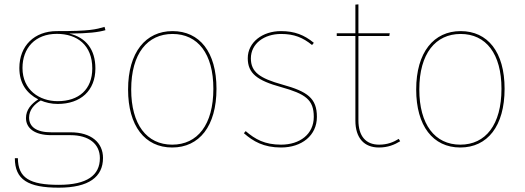

<svg xmlns="http://www.w3.org/2000/svg" viewBox="-20 -672 2427 887"><path d="M462.9 -547.9C423.3 -536.3 394.9 -527.9 242.3 -528.3C139 -528.3 69.4 -460.4 69.4 -357.8C69.4 -286.7 102.9 -240.8 156.6 -213C124.7 -192.4 100 -164.9 100 -126.7C100 -79.9 139.6 -47.6 216.6 -47.6H305.4C391 -47.6 441.4 -7 441.4 58.6C441.4 137.3 383 181.9 251.6 181.9C116.9 181.9 63.4 150.2 62.6 58.7H48.6C48.6 158.4 110.3 195 251.6 195C390.4 195 455.9 145.2 455.9 57.7C455.9 -13 401.7 -60.7 306.3 -60.7H217.4C145.7 -60.7 114.4 -87.7 114.4 -128.8C114.4 -162.5 136.5 -189.2 168.2 -207.8C190.9 -198.1 217.2 -191.8 246.4 -191.8C352.7 -191.8 420.7 -253.3 420.7 -356C420.7 -442.7 377.7 -499 299.9 -516.9C388.7 -517.3 435.3 -523.4 467.1 -532.6ZM242.7 -515.6C335.9 -515.6 406.3 -464.3 406.3 -356C406.3 -259 344.3 -204.6 246.4 -204.6C162.7 -204.6 83.9 -256 83.9 -357.8C83.9 -449.8 142.1 -515.6 242.7 -515.6Z M777 -528.3C653.4 -528.3 571.7 -431 571.7 -258.4C571.7 -91 648.8 9.4 775.4 9.4C900.6 9.4 980.1 -89 980.1 -262C980.1 -432 902 -528.3 777 -528.3ZM777 -515.1C894.1 -515.1 965.7 -423.7 965.7 -262C965.7 -95.6 892.3 -3.7 775.4 -3.7C657.6 -3.7 586.1 -97.6 586.1 -258.4C586.1 -425.3 661.7 -515.1 777 -515.1Z M1278 -528.3C1192.7 -528.3 1124.6 -477 1124.6 -402.9C1124.6 -333.1 1168.4 -299.9 1278.4 -269.7C1391.3 -238.1 1429.6 -211.6 1429.6 -132.1C1429.6 -51.6 1364.6 -3.7 1278.4 -3.7C1202.9 -3.7 1158.6 -28.7 1115 -66.3L1106.7 -56.6C1149.4 -19 1198.1 9.4 1278.4 9.4C1374.1 9.4 1444 -46.1 1444 -132.1C1444 -218 1400.7 -249.1 1285 -281.1C1179.3 -310.4 1139 -339.4 1139 -402.4C1139 -470.4 1200.3 -515.1 1278.4 -515.1C1339 -515.1 1378.9 -498.6 1421.6 -464L1429.9 -474.1C1386 -510.3 1341.3 -528.3 1278 -528.3Z M1822.1 -30.4C1797.9 -15.4 1769.9 -3.7 1731.3 -3.7C1669.4 -3.7 1635.8 -43.8 1635.8 -116V-505.6H1778.4L1780.6 -518.3H1635.8V-651.9L1621.8 -650.6V-518.3H1535.7V-505.6H1621.8V-115.1C1621.8 -33.7 1662.8 9.4 1730.4 9.4C1772 9.4 1802 -3.1 1828.7 -19.4Z M2108 -528.3C1984.4 -528.3 1902.7 -431 1902.7 -258.4C1902.7 -91 1979.8 9.4 2106.4 9.4C2231.6 9.4 2311.1 -89 2311.1 -262C2311.1 -432 2233 -528.3 2108 -528.3ZM2108 -515.1C2225.1 -515.1 2296.7 -423.7 2296.7 -262C2296.7 -95.6 2223.3 -3.7 2106.4 -3.7C1988.6 -3.7 1917.1 -97.6 1917.1 -258.4C1917.1 -425.3 1992.7 -515.1 2108 -515.1Z"/></svg>

Font: Fira Sans Hair
Style: Regular
Weight: 100
Designer: bBox Type GmbH & Carrois Corporate GbR & Edenspiekermann AG
Foundry: bBox Type GmbH & Carrois Corporate GbR & Edenspiekermann AG
Version: Version 4.300;PS 004.300;hotconv 1.0.88;makeotf.lib2.5.64775